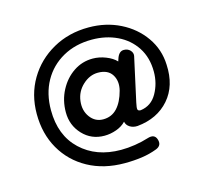

<svg xmlns="http://www.w3.org/2000/svg" viewBox="-77 -536 704 653"><g transform="rotate(-15 275.0 -209.0)"><path d="M286 30Q213 30 157.5 -0.5Q102 -31 71 -85Q40 -139 40 -209Q40 -277 72 -331Q104 -385 160 -416.5Q216 -448 286 -448Q347 -448 397 -423Q447 -398 477.5 -354.5Q508 -311 510 -257Q514 -182 473 -135Q432 -88 361 -81Q345 -80 333.5 -87.5Q322 -95 320 -107Q307 -93 286 -85.5Q265 -78 244 -78Q198 -78 167.5 -110.5Q137 -143 137 -189Q137 -231 155.5 -266Q174 -301 204.5 -321.5Q235 -342 272 -342Q295 -342 318 -333Q341 -324 354 -310L358 -322Q366 -343 382 -343Q396 -343 404.5 -334Q413 -325 411 -314L377 -159Q373 -141 374.5 -135.5Q376 -130 385 -130Q423 -135 442.5 -169.5Q462 -204 462 -245Q462 -295 438.5 -331Q415 -367 375 -386Q335 -405 286 -405Q228 -405 183.5 -380Q139 -355 114.5 -311Q90 -267 90 -209Q90 -120 144.5 -68.5Q199 -17 286 -17Q310 -17 335.5 -21Q361 -25 383 -32Q408 -40 415 -20Q423 3 401 12Q375 22 346.5 26Q318 30 286 30ZM254 -133Q284 -133 303.5 -154Q323 -175 333 -213Q341 -245 326.5 -268Q312 -291 277 -291Q248 -291 223.5 -268.5Q199 -246 195 -213Q191 -180 208.5 -156.5Q226 -133 254 -133Z"/></g></svg>

Font: Dongle
Style: Regular
Weight: 400
Designer: Yanghee Ryu
Foundry: Yanghee Ryu
Version: Version 2.000